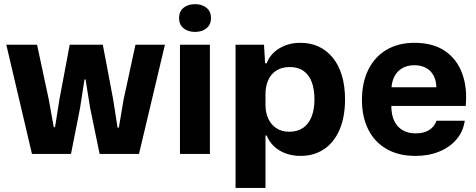

<svg xmlns="http://www.w3.org/2000/svg" viewBox="-20 -756 2340 943"><path d="M137 0 11 -536.3H162L219.7 -266.7L244 -131.3H250.3L271.7 -266.7L322.3 -536.3H485L536 -266.7L557.3 -129.3H563.7L587 -266.7L645.3 -536.3H790L662.7 0H469.3L422.7 -226L400.3 -365.7H395L373.3 -226L328.7 0Z M863.9 0V-536.3H1010.9V0ZM937.9 -599.3Q903.5 -599.3 881.5 -617.2Q859.4 -635.1 859.4 -667.4Q859.4 -700 881.5 -717.8Q903.5 -735.6 937.9 -735.6Q972.2 -735.6 994.2 -717.8Q1016.3 -700 1016.3 -667.4Q1016.3 -635.1 994.2 -617.2Q972.2 -599.3 937.9 -599.3Z M1136.9 167V-536.3H1276.6L1282.1 -445.3H1290.1Q1306.6 -490.4 1351.3 -518.1Q1396 -545.7 1456.1 -545.7Q1505.6 -545.7 1545.6 -526.9Q1585.6 -508 1614.6 -472.4Q1643.6 -436.9 1659.1 -385.2Q1674.6 -333.6 1674.6 -268Q1674.6 -180.7 1647.4 -118.2Q1620.3 -55.7 1571.1 -23Q1521.9 9.7 1456.1 9.7Q1416.4 9.7 1382.6 -2.7Q1348.9 -15.1 1325.1 -38.1Q1301.3 -61 1290.1 -90.4H1283.9V167ZM1399.6 -109Q1441.3 -109 1469 -128.3Q1496.7 -147.6 1510.6 -183.6Q1524.4 -219.7 1524.4 -268Q1524.4 -317 1511.3 -352.6Q1498.1 -388.1 1471.1 -407.4Q1444.1 -426.7 1403.1 -426.7Q1363.9 -426.7 1337.1 -409.4Q1310.3 -392.1 1297.1 -362Q1283.9 -331.9 1283.9 -294.4V-241.3Q1283.9 -202.4 1297.8 -172.8Q1311.7 -143.1 1337.8 -126.1Q1363.9 -109 1399.6 -109Z M2020.7 9.7Q1937.3 9.7 1878.5 -24.3Q1819.7 -58.3 1788.7 -120.2Q1757.7 -182 1757.7 -264.3Q1757.7 -351 1789.2 -414.2Q1820.7 -477.3 1878.5 -511.5Q1936.3 -545.7 2015.3 -545.7Q2106.7 -545.7 2165.3 -505.7Q2224 -465.7 2249.8 -395.7Q2275.7 -325.7 2267.3 -235.7H1902Q1902 -191.7 1916.7 -161.5Q1931.3 -131.3 1958.2 -116.2Q1985 -101 2020.7 -101Q2063 -101 2088.8 -118Q2114.7 -135 2123.7 -163H2262.7Q2255 -110 2222.2 -71.5Q2189.3 -33 2137.7 -11.7Q2086 9.7 2020.7 9.7ZM1902.3 -313 1889.3 -327.3H2136.7L2123 -313Q2124.7 -354.7 2111.3 -381.5Q2098 -408.3 2073.3 -422Q2048.7 -435.7 2015.3 -435.7Q1981 -435.7 1955.7 -421.2Q1930.3 -406.7 1916.5 -379.2Q1902.7 -351.7 1902.3 -313Z"/></svg>

Font: Mona Sans ExtraLight
Style: Regular
Weight: 200
Designer: Deni Anggara
Foundry: GitHub
Version: Version 2.000